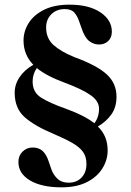

<svg xmlns="http://www.w3.org/2000/svg" viewBox="-20 -697 562 824"><path d="M244 107Q159 107 109 77.5Q59 48 59 -2Q59 -29 77 -46.5Q95 -64 120 -64Q147 -64 163.5 -48.5Q180 -33 190 -1L201 31Q209 53 226.5 70Q244 87 275 87Q309 87 330 65Q351 43 351 7Q351 -25 336 -45.5Q321 -66 290.5 -83.5Q260 -101 211 -122Q129 -156 86 -194Q43 -232 43 -299Q43 -335 64.5 -366.5Q86 -398 123 -419Q81 -462 81 -523Q81 -563 103 -598Q125 -633 169 -655Q213 -677 278 -677Q362 -677 411 -644Q460 -611 460 -561Q460 -536 444.5 -521Q429 -506 405 -506Q382 -506 362.5 -521Q343 -536 329 -579L319 -607Q312 -628 299 -643Q286 -658 258 -658Q223 -658 200.5 -636Q178 -614 178 -579Q178 -532 210 -503.5Q242 -475 299 -452Q397 -416 438.5 -377.5Q480 -339 480 -282Q480 -237 458 -206Q436 -175 400 -154Q421 -134 431.5 -108.5Q442 -83 442 -51Q442 -10 419 26.5Q396 63 352 85Q308 107 244 107ZM261 -231Q300 -217 331 -201.5Q362 -186 385 -168Q405 -194 405 -231Q405 -263 369 -288.5Q333 -314 258 -342Q179 -371 138 -405Q120 -379 120 -347Q120 -301 156.5 -278Q193 -255 261 -231Z"/></svg>

Font: DeepMind Serif Display
Style: Regular
Weight: 400
Designer: Frank Grießhammer / Modifications: Colophon Foundry
Foundry: Colophon Foundry
Version: Version 5.003; ttfautohint (v1.8.2)